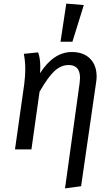

<svg xmlns="http://www.w3.org/2000/svg" viewBox="-20 -827 621 1063"><path d="M421 -368Q423 -388 423 -396Q423 -467 360 -467Q318 -467 282 -434Q246 -401 199 -319L154 0H63L114 -360Q120 -408 120 -444Q120 -487 112 -529L191 -537Q203 -505 203 -458Q203 -435 202 -422Q277 -539 378 -539Q442 -539 478.5 -502.5Q515 -466 515 -403Q515 -388 512 -370L429 204L340 216ZM444 -799 381 -596H315L347 -807Z"/></svg>

Font: FiraGO
Style: Italic
Weight: 400
Italic angle: -8°
Designer: bBox Type GmbH
Foundry: bBox Type GmbH
Version: Version 1.001